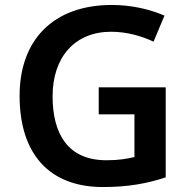

<svg xmlns="http://www.w3.org/2000/svg" viewBox="-20 -744 766 774"><path d="M378 -392V-283H522V-111C492 -104 460 -98 409 -98C254 -98 192 -204 192 -356C192 -514 282 -616 428 -616C492 -616 553 -598 599 -576L643 -681C583 -707 509 -724 431 -724C193 -724 59 -581 59 -358C59 -123 179 10 395 10C496 10 572 -4 648 -29V-392Z"/></svg>

Font: Noto Sans Gunjala Gondi Semibold
Style: Regular
Weight: 400
Designer: Ek Type
Foundry: Ek Type
Version: Version 1.004